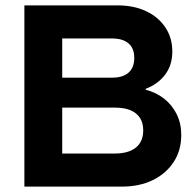

<svg xmlns="http://www.w3.org/2000/svg" viewBox="-20 -695 728 715"><path d="M70.8 0V-675H417.5Q478.3 -675 524.2 -653.3Q570 -631.7 595.8 -592.9Q621.7 -554.2 621.7 -503.3Q621.7 -452.5 595 -417.1Q568.3 -381.7 522.5 -364.2V-360.8Q561.7 -350.8 591.2 -327.5Q620.8 -304.2 637.9 -270Q655 -235.8 655 -192.5Q655 -135 626.7 -91.7Q598.3 -48.3 548.8 -24.2Q499.2 0 432.5 0ZM211.7 -123.3H407.5Q458.3 -123.3 485.8 -145.4Q513.3 -167.5 513.3 -209.2Q513.3 -250.8 486.2 -272.5Q459.2 -294.2 408.3 -294.2H211.7ZM211.7 -405.8H397.5Q437.5 -405.8 458.8 -424.6Q480 -443.3 480 -479.2Q480 -515 458.8 -533.3Q437.5 -551.7 397.5 -551.7H211.7Z"/></svg>

Font: Funnel Display
Style: Bold
Weight: 700
Designer: NORD ID, Kristian Moeller
Foundry: Dicotype
Version: Version 1.000